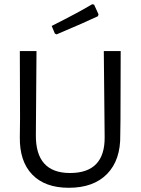

<svg xmlns="http://www.w3.org/2000/svg" viewBox="-20 -883 666 910"><path d="M417 -863 426 -861 447 -815 444 -806Q383 -777 248 -720L240 -724L225 -760Q356 -826 417 -863ZM552 -641 551 -315 550 -243Q552 -125 488 -59Q424 7 306 7Q193 7 132.5 -56Q72 -119 74 -234L75 -321L74 -641H153L150 -244Q148 -63 312 -63Q478 -63 476 -234L472 -641Z"/></svg>

Font: Alegreya Sans SC
Style: Regular
Weight: 400
Designer: Juan Pablo del Peral
Foundry: Huerta Tipografica
Version: Version 2.007